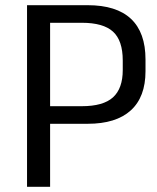

<svg xmlns="http://www.w3.org/2000/svg" viewBox="-20 -720 606 740"><path d="M84.2 -700H317.7Q428.8 -700 484.8 -647.4Q540.8 -594.7 540.8 -490.7V-445.6Q540.8 -346 484 -294.5Q427.3 -242.9 317.7 -242.9H168.2V-310.7H295.4Q378 -310.7 415.6 -344.9Q453.1 -379.1 453.1 -450.1V-486.7Q453.1 -563.8 415.6 -598Q378.1 -632.2 295.4 -632.2H152.7L173.1 -655.5V0H84.2Z"/></svg>

Font: Pathway Extreme 8pt Thin
Style: Regular
Weight: 100
Version: Version 1.001;gftools[0.9.26]